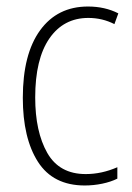

<svg xmlns="http://www.w3.org/2000/svg" viewBox="-20 -559 406 589"><path d="M240 10Q143 10 96.5 -62.5Q50 -135 50 -259Q50 -393 103 -466Q156 -539 250 -539Q302 -539 343 -518L331 -485Q294 -504 251 -504Q175 -504 131.5 -441Q88 -378 88 -260Q88 -155 125 -90Q162 -25 243 -25Q292 -25 340 -46V-11Q320 -1 293.5 4.5Q267 10 240 10Z"/></svg>

Font: Noto Sans Arabic Cond ExtLt
Style: Regular
Weight: 200
Width: 3
Designer: Monotype Design Team, Nadine Chahine, Nizar Qandah and Khaled Hosny
Foundry: Monotype Imaging Inc.
Version: Version 2.012; ttfautohint (v1.8.4.7-5d5b)